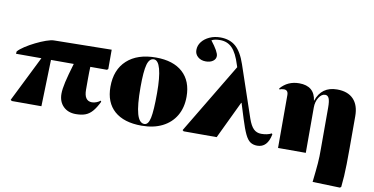

<svg xmlns="http://www.w3.org/2000/svg" viewBox="-101 -1039 2957 1519"><g transform="rotate(10 1377.0 -279.0)"><path d="M536 14Q473 14 435 -24Q397 -62 397 -125Q397 -162 410 -219.5Q423 -277 452 -374H269L258 0H20L10 -8L192 -374H-12L-10 -393Q7 -413 43 -436.5Q79 -460 121.5 -481Q164 -502 203.5 -516Q243 -530 267 -530L728 -537V-382L719 -374H585Q584 -350 583.5 -328.5Q583 -307 583 -276Q583 -245 583 -190Q583 -100 646 -100Q663 -100 682.5 -107.5Q702 -115 712 -125L718 -117Q693 -66 668 -37.5Q643 -9 612 2.5Q581 14 536 14Z M1064 14Q922 14 845.5 -53.5Q769 -121 769 -247Q769 -384 852.5 -460.5Q936 -537 1084 -537Q1224 -537 1300 -468Q1376 -399 1376 -273Q1376 -185 1338 -120.5Q1300 -56 1230 -21Q1160 14 1064 14ZM1084 -3Q1116 -3 1128.5 -61.5Q1141 -120 1141 -262Q1141 -388 1123 -454Q1105 -520 1070 -520Q1034 -520 1019 -466.5Q1004 -413 1004 -285Q1004 -140 1023.5 -71.5Q1043 -3 1084 -3Z M2091 -105 2096 -98Q2075 11 1993 11Q1960 11 1937 -4.5Q1914 -20 1894.5 -61Q1875 -102 1851 -179L1813 -301H1810L1666 0H1401L1391 -8L1730 -573L1724 -591Q1696 -682 1657.5 -721.5Q1619 -761 1560 -761Q1516 -761 1492 -747Q1556 -665 1556 -632Q1556 -607 1534 -591Q1512 -575 1476 -575Q1438 -575 1413 -596.5Q1388 -618 1388 -651Q1388 -688 1411 -717.5Q1434 -747 1473 -764.5Q1512 -782 1559 -782Q1635 -782 1683 -740Q1731 -698 1763 -603L1903 -190Q1922 -135 1946.5 -111Q1971 -87 2008 -87Q2057 -87 2091 -105Z M2696 224 2475 217Q2481 165 2484.5 129Q2488 93 2490.5 64.5Q2493 36 2493.5 8Q2494 -20 2494 -54V-385Q2494 -435 2484.5 -457Q2475 -479 2454 -479Q2425 -479 2403.5 -445Q2382 -411 2382 -364V0H2159V-425Q2159 -465 2125 -465Q2103 -465 2091 -457L2086 -465Q2144 -533 2236 -533Q2359 -533 2374 -417L2375 -418Q2415 -537 2540 -537Q2626 -537 2671.5 -489.5Q2717 -442 2717 -353V-92Q2717 -20 2716 32Q2715 84 2712.5 127Q2710 170 2705 216Z"/></g></svg>

Font: Literata 72pt Black
Style: Regular
Weight: 900
Designer: Latin by Veronika Burian and Jose Scaglione. Greek by Irene Vlachou. Cyrillic by Vera Evstafieva.
Foundry: TypeTogether
Version: Version 3.002